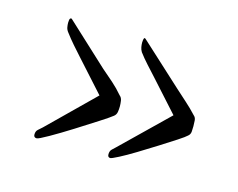

<svg xmlns="http://www.w3.org/2000/svg" viewBox="-53 -435 528 426"><g transform="rotate(15 211.0 -222.5)"><path d="M59 -84Q52 -84 52 -91Q52 -99 57 -103Q62 -107 66 -111L169 -212Q153 -230 137 -247.5Q121 -265 105 -283Q95 -294 85 -305.5Q75 -317 66 -329Q62 -334 61 -339.5Q60 -345 60 -350Q60 -352 60.5 -356Q61 -360 64 -361L66 -360L162 -271Q175 -260 188 -248.5Q201 -237 212 -224Q217 -220 218 -213Q219 -206 219 -200Q219 -194 218 -187.5Q217 -181 212 -177Q206 -172 183.5 -157.5Q161 -143 134 -126Q107 -109 85 -96.5Q63 -84 59 -84ZM228 -84Q222 -84 222 -91Q222 -99 226.5 -103Q231 -107 235 -111L339 -212Q323 -230 307 -247.5Q291 -265 275 -283Q265 -294 254.5 -305.5Q244 -317 235 -329Q232 -334 231 -339.5Q230 -345 230 -350Q230 -352 230.5 -356Q231 -360 233 -361L235 -360L332 -271Q344 -260 357 -248.5Q370 -237 382 -224Q387 -220 387.5 -213Q388 -206 388 -200Q388 -194 387.5 -187.5Q387 -181 382 -177Q378 -173 362 -162.5Q346 -152 324.5 -138.5Q303 -125 282.5 -112.5Q262 -100 246.5 -92Q231 -84 228 -84Z"/></g></svg>

Font: Fleur De Leah
Style: Regular
Weight: 400
Designer: Robert E. Leuschke
Foundry: Robert E. Leuschke
Version: Version 1.010; ttfautohint (v1.8.3)